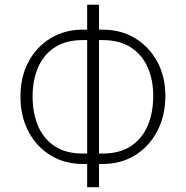

<svg xmlns="http://www.w3.org/2000/svg" viewBox="-20 -760 783 810"><path d="M329.5 -634.9H347.7V-740.1H397.7V-634.9H413.4Q490.1 -634.9 549.5 -599.1Q609 -563.2 643.3 -500.2Q677.6 -437.1 677.6 -355.5Q677.6 -271.7 643.3 -206.7Q609 -141.7 549.5 -104.9Q490.1 -68.2 413.4 -68.2H397.7V29.8H347.7V-68.2H329.5Q253.2 -68.2 193.5 -104.6Q133.9 -141 100 -205.4Q66.1 -269.9 66.4 -353.3Q66.1 -435 99.8 -498.6Q133.5 -562.1 193.2 -598.5Q252.8 -634.9 329.5 -634.9ZM329.5 -590.9Q257.8 -590.9 210.8 -560Q163.7 -529.1 140.6 -475.5Q117.5 -421.9 117.5 -353.3Q117.5 -283.7 140.4 -229.2Q163.4 -174.7 210.4 -143.5Q257.5 -112.2 329.5 -112.2H347.7V-590.9ZM397.7 -590.9V-112.2H412.3Q484.4 -112.2 531.8 -143.3Q579.2 -174.4 602.8 -229.2Q626.4 -284.1 626.4 -355.5Q626.4 -423.3 602.8 -476.4Q579.2 -529.5 531.8 -560.2Q484.4 -590.9 412.3 -590.9Z"/></svg>

Font: Inter UI Extra Light
Style: Regular
Weight: 200
Designer: Rasmus Andersson
Foundry: rsms
Version: 3.2;8d6f07862